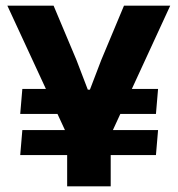

<svg xmlns="http://www.w3.org/2000/svg" viewBox="-20 -659 628 679"><path d="M327.5 -256 351 -344.5H539L531.5 -256ZM59 -199H539L531.5 -110.5H51.5ZM235 -344.5 259.5 -256H51.5L59 -344.5ZM224.5 -167 6 -639H169.5L250.5 -446.5L290.5 -342H298L338 -446.5L418.5 -639H582L364.5 -167ZM217.5 0V-307.5H371.5V0Z"/></svg>

Font: Anek Bangla
Style: Bold
Weight: 700
Designer: Sulekha Rajkumar (Bangla), Yesha Goshar (Latin)
Foundry: Ek Type
Version: Version 1.003